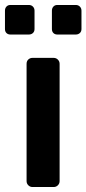

<svg xmlns="http://www.w3.org/2000/svg" viewBox="-41 -753 348 773"><path d="M90 0Q80 0 73 -7Q66 -14 66 -24V-496Q66 -507 73 -513.5Q80 -520 90 -520H175Q185 -520 192 -513Q199 -506 199 -496V-24Q199 -14 192 -7Q185 0 175 0ZM1 -614Q-9 -614 -15 -620Q-21 -626 -21 -636V-710Q-21 -720 -15 -726.5Q-9 -733 1 -733H75Q85 -733 91.5 -726.5Q98 -720 98 -710V-636Q98 -626 91.5 -620Q85 -614 75 -614ZM190 -614Q180 -614 174 -620Q168 -626 168 -636V-710Q168 -720 174 -726.5Q180 -733 190 -733H264Q274 -733 280.5 -726.5Q287 -720 287 -710V-636Q287 -626 280.5 -620Q274 -614 264 -614Z"/></svg>

Font: Rubik AZ
Style: Regular
Weight: 500
Designer: Hubert and Fischer
Foundry: Hubert & Fischer
Version: Version 2.000